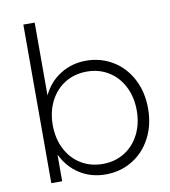

<svg xmlns="http://www.w3.org/2000/svg" viewBox="-90 -901 871 983"><g transform="rotate(-10 345.5 -409.5)"><path d="M652.2 -291.1Q652.2 -205.6 616.7 -137.8Q581.1 -70 518.9 -32.8Q456.7 4.4 381.1 4.4Q305.6 4.4 246.1 -33.3Q186.7 -71.1 154.4 -138.9V0H97.8V-824.4H156.7V-445.6Q187.8 -512.2 247.8 -549.4Q307.8 -586.7 381.1 -586.7Q456.7 -586.7 518.9 -549.4Q581.1 -512.2 616.7 -444.4Q652.2 -376.7 652.2 -291.1ZM593.3 -291.1Q593.3 -361.1 565 -416.1Q536.7 -471.1 487.2 -501.1Q437.8 -531.1 375.6 -531.1Q312.2 -531.1 262.8 -501.1Q213.3 -471.1 185 -416.1Q156.7 -361.1 156.7 -291.1Q156.7 -221.1 185 -166.1Q213.3 -111.1 262.8 -81.1Q312.2 -51.1 375.6 -51.1Q437.8 -51.1 487.2 -81.1Q536.7 -111.1 565 -166.1Q593.3 -221.1 593.3 -291.1Z"/></g></svg>

Font: Paperlogy 3 Light
Style: Regular
Weight: 300
Designer: redesigned by Lee Juim, glyphs from Gmarket Sans & Montserrat
Foundry: PT&
Version: Version 1.001